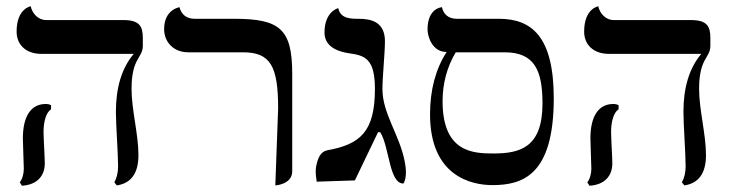

<svg xmlns="http://www.w3.org/2000/svg" viewBox="-20 -580 2330 613"><path d="M119 -159C119 -191 127 -221 143 -231V-244C138 -247 132 -248 126 -248C77 -248 53 -206 53 -138C53 -119 56 -59 56 -41C56 -25 51 -7 43 2L50 13C99 10 123 -19 123 -58C123 -77 119 -140 119 -159ZM400 -296C400 -396 436 -394 436 -434V-458C436 -496 426 -516 373 -516H127C102 -516 83 -537 78 -560C78 -560 33 -553 33 -479C33 -438 62 -408 112 -408H407C369 -363 350 -301 350 -223C350 -181 357 -91 357 -49C357 -29 353 -12 345 2L353 12C399 5 422 -27 422 -85C422 -151 400 -230 400 -296Z M859 12C859 12 913 9 913 -33V-344C913 -487 874 -520 728 -520H602C575 -520 559 -534 553 -557C553 -557 504 -550 504 -487C504 -446 534 -413 581 -413H756C844 -413 868 -368 868 -234Z M1201 -296C1201 -334 1209 -411 1209 -448C1209 -509 1167 -520 1125 -520C1100 -520 1067 -520 1060 -554C1060 -554 1016 -544 1016 -476C1016 -423 1075 -413 1094 -410C1145 -403 1177 -393 1177 -296C1177 -159 1130 -119 1024 -100C1002 -95 994 -73 989 -47C988 -41 988 -36 988 -31C988 -17 991 -6 991 0L1113 -4L1187 -158H1194C1224 -109 1222 6 1268 6C1274 -3 1276 -17 1276 -30C1276 -42 1274 -55 1272 -65C1256 -149 1201 -217 1201 -296Z M1591 -413C1687 -413 1712 -355 1712 -249C1712 -108 1639 -90 1555 -90C1490 -90 1393 -94 1393 -257C1393 -313 1407 -366 1435 -413ZM1552 11C1649 11 1748 -21 1748 -266C1748 -464 1677 -520 1573 -520H1439C1412 -520 1396 -534 1391 -557C1391 -557 1345 -555 1345 -486C1345 -465 1359 -414 1406 -414C1371 -360 1353 -293 1353 -215C1353 -16 1487 11 1552 11Z M1931 -159C1931 -191 1939 -221 1955 -231V-244C1950 -247 1944 -248 1938 -248C1889 -248 1865 -206 1865 -138C1865 -119 1868 -59 1868 -41C1868 -25 1863 -7 1855 2L1862 13C1911 10 1935 -19 1935 -58C1935 -77 1931 -140 1931 -159ZM2212 -296C2212 -396 2248 -394 2248 -434V-458C2248 -496 2238 -516 2185 -516H1939C1914 -516 1895 -537 1890 -560C1890 -560 1845 -553 1845 -479C1845 -438 1874 -408 1924 -408H2219C2181 -363 2162 -301 2162 -223C2162 -181 2169 -91 2169 -49C2169 -29 2165 -12 2157 2L2165 12C2211 5 2234 -27 2234 -85C2234 -151 2212 -230 2212 -296Z"/></svg>

Font: Libertinus Math
Style: Regular
Weight: 400
Designer: Philipp H. Poll
Foundry: Khaled Hosny
Version: Version 6.2